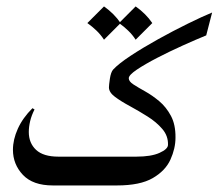

<svg xmlns="http://www.w3.org/2000/svg" viewBox="-20 -566 667 586"><path d="M293 0H141.1Q80.6 0 50 -32.2Q19.5 -64.5 19.5 -108.9Q19.5 -140.1 34.4 -173.1Q49.3 -206.1 79.1 -235.8L85.4 -231.9Q76.2 -213.9 72 -196.3Q67.9 -178.7 67.9 -163.1Q67.9 -129.4 90.1 -108.6Q112.3 -87.9 158.2 -87.9H293Q301.8 -87.9 306.9 -75.7Q312 -63.5 312 -47.9Q312 -30.8 307.4 -15.4Q302.7 0 293 0ZM627.4 -527.8 609.4 -458Q578.1 -445.3 537.6 -427Q497.1 -408.7 459.7 -389.4Q422.4 -370.1 397.7 -353.5Q373 -336.9 373 -327.1Q373 -317.4 387.5 -308.1Q401.9 -298.8 423.3 -286.9Q444.8 -274.9 466.1 -257.1Q487.3 -239.3 501.7 -212.4Q516.1 -185.5 515.6 -146Q515.6 -112.8 500.2 -78.9Q484.9 -44.9 446.3 -22.5Q407.7 0 336.9 0H290.5Q278.3 0 272.5 -13.4Q266.6 -26.9 266.6 -43.9Q266.6 -61 272.5 -74.5Q278.3 -87.9 290.5 -87.9H396Q441.4 -87.9 466.8 -99.4Q492.2 -110.8 492.7 -123.5Q493.7 -150.9 475.6 -172.1Q457.5 -193.4 430.4 -210.4Q403.3 -227.5 376.2 -242.2Q349.1 -256.8 330.8 -270.5Q312.5 -284.2 312.5 -299.3Q312.5 -306.2 315.4 -325.9Q318.4 -345.7 325.2 -353.5Q341.3 -371.1 378.7 -395.8Q416 -420.4 462.6 -446.3Q509.3 -472.2 553.5 -493.9Q597.7 -515.6 627.4 -527.8ZM297.4 -546.4Q328.6 -524.4 348.1 -495.6L297.4 -444.8Q287.6 -460 274.7 -472.4Q261.7 -484.9 246.6 -495.6ZM394 -546.4Q425.3 -524.4 444.8 -495.6L394 -444.8Q384.3 -460 371.3 -472.4Q358.4 -484.9 343.3 -495.6Z"/></svg>

Font: Lateef
Style: Regular
Weight: 400
Designer: SIL International
Foundry: SIL International
Version: Version 4.200